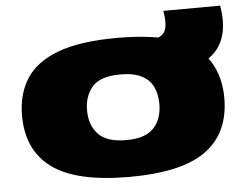

<svg xmlns="http://www.w3.org/2000/svg" viewBox="-49 -710 993 780"><g transform="rotate(-5 447.5 -320.5)"><path d="M35 -276Q35 -363 75 -426Q115 -489 205.5 -523Q296 -557 448 -557Q600 -557 690.5 -523Q781 -489 820.5 -426Q860 -363 860 -276Q860 -134 761.5 -62Q663 10 448 10Q233 10 134 -62Q35 -134 35 -276ZM300 -275Q300 -213 335 -176.5Q370 -140 448 -140Q526 -140 560.5 -176.5Q595 -213 595 -275Q595 -313 581.5 -343Q568 -373 535.5 -390.5Q503 -408 448 -408Q365 -408 332.5 -370Q300 -332 300 -275ZM567 -397V-538H577Q622 -538 638.5 -562.5Q655 -587 644 -650L876 -651Q918 -397 620 -397Z"/></g></svg>

Font: Georama ExtraExtended ExtraBold
Style: Regular
Weight: 800
Width: 8
Designer: Jean-Baptiste Levee
Foundry: Production Type
Version: Version 1.000